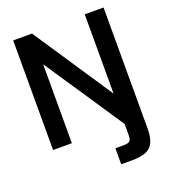

<svg xmlns="http://www.w3.org/2000/svg" viewBox="-162 -816 1015 1152"><g transform="rotate(-20 345.5 -240.0)"><path d="M412 220V118H460Q494 118 504 108.5Q514 99 514 67V0L177 -504V0H57V-700H177L514 -194V-700H634V72Q634 131 617.5 163Q601 195 568 207.5Q535 220 483 220Z"/></g></svg>

Font: Host Grotesk SemiBold
Style: Regular
Weight: 600
Designer: Doukan Karapınar
Foundry: Element Type
Version: Version 1.003